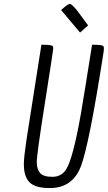

<svg xmlns="http://www.w3.org/2000/svg" viewBox="-20 -947 547 974"><path d="M454 -720Q501 -720 505 -712Q507 -708 507 -700Q507 -692 504 -674Q433 -217 391 -105Q349 7 233 7Q159 7 130 -22Q101 -51 101 -114Q101 -148 114 -235.5Q127 -323 190 -720H197Q244 -720 248 -712Q250 -708 250 -700Q250 -692 208 -426Q166 -160 166.5 -124Q167 -88 183.5 -69Q200 -50 245.5 -50Q291 -50 315 -87Q350 -141 390 -368Q407 -466 447 -720ZM298 -903Q325 -927 334.5 -927Q344 -927 371 -894L427 -818L386 -782L290 -896Z"/></svg>

Font: Economica
Style: Italic
Weight: 400
Designer: Vicente Lamonaca
Foundry: Vicente Lamonaca
Version: Version 1.100